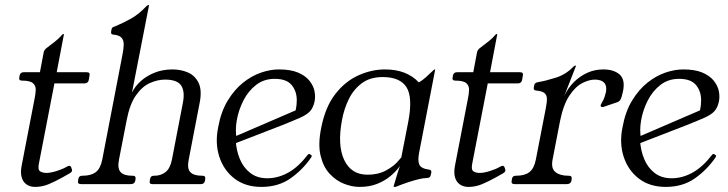

<svg xmlns="http://www.w3.org/2000/svg" viewBox="-20 -724 2864 755"><path d="M262 -60Q264 -56 263 -52Q262 -47 255 -43L225 -26Q198 -11 172 0Q146 11 118 11Q98 11 84 1Q70 -9 65 -27.5Q60 -46 65 -72L116 -336Q120 -355 120.5 -371Q121 -387 109.5 -397Q98 -407 66 -407Q53 -407 56 -420L57 -427Q60 -440 73 -440H137L152 -519Q154 -528 163 -535Q185 -552 198 -562Q211 -572 225 -588Q226 -590 229 -590H231Q232 -590 231 -587L203 -440H321Q335 -440 332 -427L329 -409Q326 -396 312 -396H194L133 -81Q128 -57 137.5 -50.5Q147 -44 163 -44Q178 -44 201 -51Q224 -58 240 -67Q243 -69 246.5 -70.5Q250 -72 252 -72Q258 -72 260 -66Z M502 -33Q515 -33 513 -20L512 -13Q509 0 494 0H299Q284 0 287 -13L288 -20Q290 -33 303 -33H305Q338 -33 356.5 -47Q375 -61 382 -96L461 -506Q466 -531 466.5 -548Q467 -565 458 -575.5Q449 -586 425 -588Q415 -589 417 -600L419 -610Q420 -615 424 -617Q428 -619 434 -621Q465 -634 495.5 -651Q526 -668 555 -699Q560 -704 563 -704H564Q566 -704 566 -703L499 -360Q511 -385 534 -405.5Q557 -426 588.5 -438.5Q620 -451 659 -451Q691 -451 719 -439Q747 -427 761 -398Q775 -369 765 -319L722 -96Q715 -61 728.5 -47Q742 -33 774 -33H776Q789 -33 787 -20L786 -13Q783 0 770 0H579Q566 0 569 -13L570 -20Q572 -33 585 -33H588Q612 -33 630.5 -47Q649 -61 656 -96L699 -319Q708 -364 692.5 -387.5Q677 -411 629 -411Q600 -411 569.5 -397.5Q539 -384 514.5 -349Q490 -314 478 -251L448 -97Q441 -62 454 -47.5Q467 -33 499 -33Z M1203 -104Q1169 -55 1121.5 -22Q1074 11 1008 11Q945 11 902.5 -21.5Q860 -54 842.5 -107.5Q825 -161 838 -224Q849 -285 875.5 -328.5Q902 -372 936 -399Q970 -426 1006.5 -438.5Q1043 -451 1077 -451Q1122 -451 1151 -439Q1180 -427 1196 -407.5Q1212 -388 1216.5 -366.5Q1221 -345 1217 -325Q1212 -301 1199.5 -287Q1187 -273 1160 -261Q1133 -249 1085 -230L863 -144L857 -167L1168 -301L1134 -263Q1147 -295 1147 -330Q1147 -365 1127 -389.5Q1107 -414 1060 -414Q1018 -414 987 -390Q956 -366 937 -328.5Q918 -291 911 -250.5Q904 -210 911 -177L907 -172Q909 -133 923 -99Q937 -65 964 -44Q991 -23 1031 -23Q1073 -23 1113 -45Q1153 -67 1190 -115Q1194 -120 1198 -118L1204 -114Q1208 -111 1203 -104Z M1585 -243Q1604 -341 1578.5 -381Q1553 -421 1485 -421Q1435 -421 1402.5 -396.5Q1370 -372 1351.5 -334Q1333 -296 1325 -253Q1306 -153 1333.5 -95Q1361 -37 1425 -37Q1467 -37 1496.5 -53Q1526 -69 1541.5 -86Q1557 -103 1558 -105ZM1628 -123Q1622 -92 1629 -76.5Q1636 -61 1667 -57Q1678 -56 1676 -45L1674 -36Q1672 -24 1658 -24Q1645 -24 1625 -19Q1605 -14 1582.5 -6.5Q1560 1 1538 10Q1537 11 1532 11H1530Q1528 11 1528 8Q1530 2 1539 -29Q1548 -60 1559 -90H1564Q1560 -81 1547.5 -64.5Q1535 -48 1514 -30.5Q1493 -13 1463 -1Q1433 11 1394 11Q1364 11 1332.5 -1.5Q1301 -14 1276 -41Q1251 -68 1240.5 -112.5Q1230 -157 1243 -221Q1259 -303 1298 -353.5Q1337 -404 1389 -427.5Q1441 -451 1494 -451Q1579 -451 1627 -400Q1641 -408 1654.5 -420Q1668 -432 1677.5 -441.5Q1687 -451 1689 -451Q1692 -451 1691 -449Z M1966 -60Q1968 -56 1967 -52Q1966 -47 1959 -43L1929 -26Q1902 -11 1876 0Q1850 11 1822 11Q1802 11 1788 1Q1774 -9 1769 -27.5Q1764 -46 1769 -72L1820 -336Q1824 -355 1824.5 -371Q1825 -387 1813.5 -397Q1802 -407 1770 -407Q1757 -407 1760 -420L1761 -427Q1764 -440 1777 -440H1841L1856 -519Q1858 -528 1867 -535Q1889 -552 1902 -562Q1915 -572 1929 -588Q1930 -590 1933 -590H1935Q1936 -590 1935 -587L1907 -440H2025Q2039 -440 2036 -427L2033 -409Q2030 -396 2016 -396H1898L1837 -81Q1832 -57 1841.5 -50.5Q1851 -44 1867 -44Q1882 -44 1905 -51Q1928 -58 1944 -67Q1947 -69 1950.5 -70.5Q1954 -72 1956 -72Q1962 -72 1964 -66Z M2004 0Q1989 0 1992 -13L1993 -20Q1995 -33 2008 -33H2010Q2043 -33 2061.5 -47Q2080 -61 2087 -96L2126 -297Q2131 -322 2130.5 -336.5Q2130 -351 2120.5 -358.5Q2111 -366 2088 -368Q2077 -369 2079 -380L2081 -390Q2083 -399 2096 -401Q2126 -406 2165.5 -418.5Q2205 -431 2234 -461Q2239 -466 2242 -466H2243Q2245 -466 2245 -465L2199 -347Q2214 -379 2237.5 -402Q2261 -425 2290 -438Q2319 -451 2352 -451Q2394 -451 2416.5 -431Q2439 -411 2430 -366Q2425 -342 2420.5 -333.5Q2416 -325 2407 -322L2357 -305Q2355 -304 2353 -303.5Q2351 -303 2349 -303Q2341 -303 2342 -311Q2343 -313 2344 -315Q2345 -317 2346 -319Q2354 -332 2357.5 -343Q2361 -354 2363 -363Q2367 -387 2355.5 -399Q2344 -411 2319 -411Q2297 -411 2270 -397.5Q2243 -384 2219 -348Q2195 -312 2182 -247L2153 -97Q2146 -62 2164 -47.5Q2182 -33 2214 -33H2217Q2230 -33 2228 -20L2227 -13Q2224 0 2209 0Z M2793 -104Q2759 -55 2711.5 -22Q2664 11 2598 11Q2535 11 2492.5 -21.5Q2450 -54 2432.5 -107.5Q2415 -161 2428 -224Q2439 -285 2465.5 -328.5Q2492 -372 2526 -399Q2560 -426 2596.5 -438.5Q2633 -451 2667 -451Q2712 -451 2741 -439Q2770 -427 2786 -407.5Q2802 -388 2806.5 -366.5Q2811 -345 2807 -325Q2802 -301 2789.5 -287Q2777 -273 2750 -261Q2723 -249 2675 -230L2453 -144L2447 -167L2758 -301L2724 -263Q2737 -295 2737 -330Q2737 -365 2717 -389.5Q2697 -414 2650 -414Q2608 -414 2577 -390Q2546 -366 2527 -328.5Q2508 -291 2501 -250.5Q2494 -210 2501 -177L2497 -172Q2499 -133 2513 -99Q2527 -65 2554 -44Q2581 -23 2621 -23Q2663 -23 2703 -45Q2743 -67 2780 -115Q2784 -120 2788 -118L2794 -114Q2798 -111 2793 -104Z"/></svg>

Font: Young Serif Light
Style: Italic
Weight: 300
Italic angle: -10.979°
Designer: Bastien Sozeau
Foundry: NBR — Bastien Sozeau
Version: Version 5.001